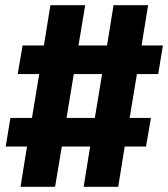

<svg xmlns="http://www.w3.org/2000/svg" viewBox="-20 -737 647 739"><path d="M59 -18 84 -173H2L20 -283H103L131 -452H48L67 -562H149L174 -717H308L282 -562H392L417 -717H550L525 -562H607L589 -452H507L479 -283H561L542 -173H460L435 -18H302L327 -173H218L192 -18ZM236 -283H345L373 -452H264Z"/></svg>

Font: Iosevka Curly Slab XBdExObl
Style: Regular
Weight: 800
Width: 7
Italic angle: -9°
Monospace: yes
Designer: Belleve Invis
Foundry: Belleve Invis
Version: Version 11.1.0; ttfautohint (v1.8.3)